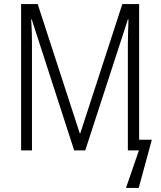

<svg xmlns="http://www.w3.org/2000/svg" viewBox="-20 -734 784 937"><path d="M342 0 135 -639H132Q135 -596 135.5 -566Q136 -536 136 -519V0H83V-714H164L369 -84H372L577 -714H659V-52H721L657 183H595L658 0H604V-518Q604 -542 605 -573.5Q606 -605 607 -639H604L396 0Z"/></svg>

Font: Noto Sans Condensed Light
Style: Regular
Weight: 300
Width: 3
Designer: Monotype Design Team
Foundry: Monotype Imaging Inc.
Version: Version 2.013; ttfautohint (v1.8.4.7-5d5b)